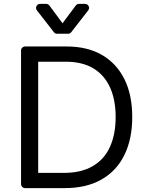

<svg xmlns="http://www.w3.org/2000/svg" viewBox="-20 -966 759 986"><path d="M88.1 -21V-706.7Q88.1 -715.2 94.3 -721.2Q100.5 -727.3 109 -727.3H322.4Q428.3 -727.3 503.6 -683.9Q578.8 -640.3 619 -559.3Q659.1 -478.7 659.1 -365.1Q659.1 -251.4 618.6 -169.7Q578.1 -87.4 500.7 -44Q423.7 0 312.5 0H109Q100.5 0 94.3 -6Q88.1 -12.1 88.1 -21ZM306.8 -78.1Q397 -78.1 456.3 -112.9Q516 -147.7 544.7 -212Q573.9 -275.9 573.9 -365.1Q573.9 -453.1 545.1 -517Q516.3 -580.6 459.2 -615.1Q402.3 -649.1 316.8 -649.1H176.1V-78.1ZM217 -946H186.1Q177.2 -946 171.2 -939.8Q165.1 -933.6 165.1 -925.4Q165.1 -918.3 169.7 -912.6L256.7 -800.8Q262.8 -792.6 273.1 -792.6H329.5Q339.8 -792.6 345.9 -800.8L432.9 -912.6Q437.5 -918.3 437.5 -925.4Q437.5 -933.6 431.5 -939.8Q425.4 -946 416.5 -946H385.7Q375.4 -946 369 -937.5L301.1 -846.6L233.7 -937.5Q227.3 -946 217 -946Z"/></svg>

Font: DeltaSans
Style: Regular
Weight: 400
Designer: Rasmus Andersson
Foundry: rsms
Version: Version 3.012